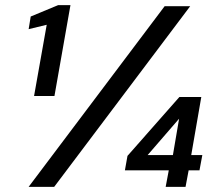

<svg xmlns="http://www.w3.org/2000/svg" viewBox="-20 -724 844 744"><path d="M112 -352 161 -628 91 -611 99 -660 205 -704H253L191 -352ZM91 0 618 -700H717L190 0ZM622 0 634 -64H464L474 -120L675 -348H760L721 -123H764L753 -64H711L699 0ZM552 -123H650L674 -264Z"/></svg>

Font: DM Sans 20pt Medium
Style: Italic
Weight: 500
Italic angle: -10°
Version: Version 4.004;gftools[0.9.30]